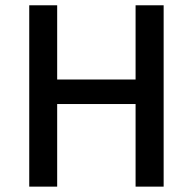

<svg xmlns="http://www.w3.org/2000/svg" viewBox="-20 -695 718 715"><path d="M88.9 0V-675.3H192.9V-398.9H484.9V-675.3H589.4V0H484.9V-307.6H192.9V0Z"/></svg>

Font: Akatab SemiBold
Style: Regular
Weight: 600
Designer: SIL Global
Foundry: SIL Global
Version: Version 4.100